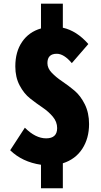

<svg xmlns="http://www.w3.org/2000/svg" viewBox="-20 -876 540 1022"><path d="M450.2 -641.6 362.3 -540Q320.3 -589.8 282.2 -589.8Q232.4 -589.8 232.4 -540Q232.4 -512.7 255.4 -488.8Q278.3 -464.8 311 -442.9Q343.8 -420.9 376 -394Q408.2 -367.2 431.2 -321.3Q454.1 -275.4 454.1 -215.8Q454.1 -139.6 418 -84Q381.8 -28.3 314.5 -6.8V126H198.2V1Q98.6 -13.7 34.2 -76.2L112.3 -196.3Q168.9 -139.6 225.6 -139.6Q284.2 -139.6 284.2 -194.3Q284.2 -227.5 261.2 -254.9Q238.3 -282.2 205.6 -304.2Q172.9 -326.2 140.1 -352.1Q107.4 -377.9 84.5 -421.4Q61.5 -464.8 61.5 -522.5Q61.5 -600.6 97.7 -653.3Q133.8 -706.1 198.2 -724.6V-856.4H314.5V-728.5Q388.7 -711.9 450.2 -641.6Z"/></svg>

Font: Gen Shin Gothic Monospace Heavy
Style: Bold
Weight: 800
Designer: [Source Han Sans]
Ryoko NISHIZUKA  (kana & ideographs); Paul D. Hunt (Latin, Greek & Cyrillic); Wenlong ZHANG  (bopomofo
Version: Version 1.002.20150607